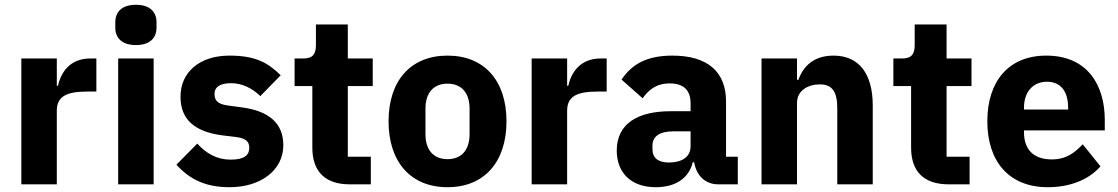

<svg xmlns="http://www.w3.org/2000/svg" viewBox="-20 -769 4665 801"><path d="M217 0V-307C217 -368 259 -387 345 -387H382V-525H356C274 -525 234 -469 222 -411H217V-525H69V0Z M547 -581C607 -581 633 -612 633 -654V-676C633 -718 607 -749 547 -749C487 -749 461 -718 461 -676V-654C461 -612 487 -581 547 -581ZM473 0H621V-525H473Z M937 12C1072 12 1162 -62 1162 -163C1162 -254 1103 -306 989 -321L930 -329C887 -335 875 -350 875 -378C875 -404 895 -422 945 -422C989 -422 1033 -401 1066 -368L1151 -455C1098 -507 1047 -537 937 -537C812 -537 733 -467 733 -366C733 -271 791 -219 910 -204L967 -197C1004 -192 1020 -179 1020 -153C1020 -122 1000 -103 942 -103C885 -103 840 -129 803 -170L716 -82C770 -22 836 12 937 12Z M1527 0V-115H1431V-410H1535V-525H1431V-667H1298V-581C1298 -545 1286 -525 1246 -525H1209V-410H1283V-153C1283 -53 1337 0 1439 0Z M1847 12C2001 12 2093 -94 2093 -263C2093 -432 2001 -537 1847 -537C1693 -537 1601 -432 1601 -263C1601 -94 1693 12 1847 12ZM1847 -105C1789 -105 1755 -143 1755 -209V-316C1755 -382 1789 -420 1847 -420C1905 -420 1939 -382 1939 -316V-209C1939 -143 1905 -105 1847 -105Z M2346 0V-307C2346 -368 2388 -387 2474 -387H2511V-525H2485C2403 -525 2363 -469 2351 -411H2346V-525H2198V0Z M3058 0V-115H3009V-345C3009 -469 2933 -537 2785 -537C2675 -537 2615 -499 2573 -437L2661 -359C2684 -391 2715 -421 2774 -421C2836 -421 2861 -389 2861 -338V-305H2778C2639 -305 2553 -252 2553 -141C2553 -50 2611 12 2716 12C2796 12 2854 -24 2870 -92H2876C2885 -36 2923 0 2976 0ZM2771 -91C2727 -91 2702 -109 2702 -147V-162C2702 -200 2732 -221 2789 -221H2861V-159C2861 -111 2820 -91 2771 -91Z M3305 0V-340C3305 -392 3352 -417 3400 -417C3454 -417 3473 -384 3473 -317V0H3621V-329C3621 -461 3564 -537 3457 -537C3374 -537 3330 -491 3311 -436H3305V-525H3157V0Z M4025 0V-115H3929V-410H4033V-525H3929V-667H3796V-581C3796 -545 3784 -525 3744 -525H3707V-410H3781V-153C3781 -53 3835 0 3937 0Z M4351 12C4447 12 4524 -21 4571 -75L4497 -167C4464 -133 4430 -104 4368 -104C4289 -104 4252 -148 4252 -217V-225H4589V-269C4589 -411 4519 -537 4345 -537C4187 -537 4099 -429 4099 -263C4099 -95 4190 12 4351 12ZM4348 -428C4407 -428 4436 -385 4436 -321V-312H4252V-320C4252 -385 4289 -428 4348 -428Z"/></svg>

Font: LVC Sans
Style: Bold
Weight: 700
Designer: Mike Abbink, Paul van der Laan, Pieter van Rosmalen
Foundry: Bold Monday
Version: Version 3.0